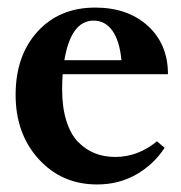

<svg xmlns="http://www.w3.org/2000/svg" viewBox="-20 -473 474 504"><path d="M234.9 11.2Q142.1 11.2 81.5 -55.4Q21 -122.1 21 -224.1Q21 -326.7 78.4 -389.9Q135.7 -453.1 230 -453.1Q315.4 -453.1 368.2 -405Q420.9 -356.9 420.9 -278.3H144.5Q143.1 -258.8 143.1 -238.3Q143.1 -190.9 154.3 -155.5Q165.5 -120.1 185.3 -100.1Q205.1 -80.1 229.2 -70.6Q253.4 -61 282.7 -61Q341.8 -61 392.1 -102.1L412.1 -85Q383.8 -41.5 337.9 -15.1Q292 11.2 234.9 11.2ZM225.6 -418.9Q166.5 -418.9 148.9 -314.9H298.8Q293.9 -366.2 274.9 -392.6Q255.9 -418.9 225.6 -418.9Z"/></svg>

Font: Elstob 10pt
Style: Bold
Weight: 700
Designer: Peter S. Baker
Version: Version 1.015